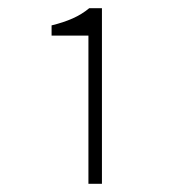

<svg xmlns="http://www.w3.org/2000/svg" viewBox="-20 -900 437 469"><path d="M196 -451V-813H106V-838Q135 -845 157.5 -855Q180 -865 198 -880H229V-451Z"/></svg>

Font: Noto Sans TC Thin
Style: Regular
Weight: 100
Designer: Ryoko NISHIZUKA 西塚涼子 (kana, bopomofo & ideographs); Paul D. Hunt (Latin, Greek & Cyrillic); Sandoll Communications 산돌커뮤니
Foundry: Adobe
Version: Version 2.004-H2;hotconv 1.0.118;makeotfexe 2.5.65603